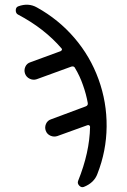

<svg xmlns="http://www.w3.org/2000/svg" viewBox="-20 -558 540 815"><path d="M56.6 -496.1Q46.9 -501 46.9 -514.2Q46.9 -527.3 57.6 -531.2Q100.6 -546.9 136.7 -526.4Q228.5 -475.6 295.9 -397Q363.3 -318.4 398.4 -221.2Q433.6 -124 432.6 -20.5Q431.6 83 393.6 179.7Q379.9 217.8 335.9 235.4Q325.2 239.3 316.4 230Q307.6 220.7 311.5 210Q360.4 88.9 362.3 -19.5Q362.3 -23.4 358.9 -25.9Q355.5 -28.3 350.6 -26.4L223.6 19.5Q209 24.4 194.3 18.1Q179.7 11.7 174.3 -2.9Q168.9 -17.6 175.3 -32.2Q181.6 -46.9 197.3 -51.8L343.8 -106.4Q354.5 -110.4 352.5 -121.1Q345.7 -159.2 332 -197.3Q319.3 -234.4 298.8 -268.6Q294.9 -278.3 283.2 -275.4L135.7 -221.7Q121.1 -216.8 106.4 -223.6Q91.8 -230.5 86.4 -245.1Q81.1 -259.8 87.4 -274.4Q93.8 -289.1 109.4 -293.9L237.3 -340.8Q241.2 -342.8 242.7 -346.2Q244.1 -349.6 241.2 -352.5Q168 -437.5 56.6 -496.1Z"/></svg>

Font: Rounded-X Mgen+ 1m regular
Style: Regular
Weight: 400
Designer: [Source Han Sans]
Ryoko NISHIZUKA  (kana & ideographs); Paul D. Hunt (Latin, Greek & Cyrillic); Wenlong ZHANG  (bopomofo
Version: Version 1.059.20150602